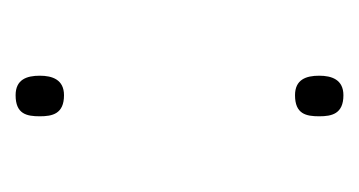

<svg xmlns="http://www.w3.org/2000/svg" viewBox="-127 -418 460 246"><g transform="rotate(90 103.0 -295.0)"><path d="M77 -474C77 -457 82 -443 102 -443C126 -443 129 -457 129 -474C129 -490 126 -505 102 -505C82 -505 77 -490 77 -474ZM77 -116C77 -99 82 -85 102 -85C126 -85 129 -99 129 -116C129 -132 126 -147 102 -147C82 -147 77 -132 77 -116Z"/></g></svg>

Font: Noto Sans Telugu UI Thin
Style: Regular
Weight: 100
Designer: Jelle Bosma - Monotype Design Team
Foundry: Monotype Imaging Inc.
Version: Version 2.005